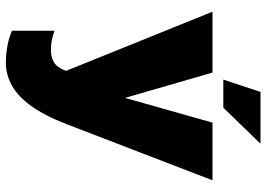

<svg xmlns="http://www.w3.org/2000/svg" viewBox="-147 -566 910 656"><g transform="rotate(90 308.0 -238.0)"><path d="M194 197Q165 197 136 191.5Q107 186 85 176V31Q106 38 121 40.5Q136 43 151 43Q172 43 189.5 34.5Q207 26 218.5 0.5Q230 -25 234 -75L239 33L20 -509H228L322 -184H307L399 -509H596L404 -10Q375 65 342 110.5Q309 156 272 176.5Q235 197 194 197ZM252 -546 294 -673H471L348 -546Z"/></g></svg>

Font: Maven Pro Black
Style: Regular
Weight: 900
Designer: Joe Prince
Foundry: Joe Prince
Version: Version 2.103